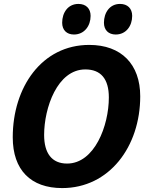

<svg xmlns="http://www.w3.org/2000/svg" viewBox="-20 -946 750 979"><path d="M297 13C537 13 695 -198 695 -455C695 -618 599 -717 435 -717C193 -717 45 -501 45 -246C45 -79 137 13 297 13ZM535 -449C535 -305 462 -112 322 -112C244 -112 205 -165 205 -258C205 -395 272 -592 415 -592C494 -592 535 -544 535 -449ZM510 -830C510 -793 533 -770 570 -770C623 -770 654 -814 654 -865C654 -903 630 -926 592 -926C539 -926 510 -881 510 -830ZM297 -830C297 -793 320 -770 357 -770C410 -770 442 -814 442 -865C442 -903 418 -926 380 -926C326 -926 297 -881 297 -830Z"/></svg>

Font: Bitter
Style: Bold Italic
Weight: 700
Designer: Sol Matas
Foundry: Sol Matas
Version: Version 1.002